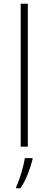

<svg xmlns="http://www.w3.org/2000/svg" viewBox="-20 -873 257 1021"><path d="M128 -93H90V-853H128ZM153 -25Q144 11 128 52Q112 93 89 128H66V121Q74 105 83.5 77.5Q93 50 101 19.5Q109 -11 112 -32H153Z"/></svg>

Font: Noto Sans Telugu UI ExtraLight
Style: Regular
Weight: 200
Designer: Jelle Bosma - Monotype Design Team
Foundry: Monotype Imaging Inc.
Version: Version 2.005; ttfautohint (v1.8.4.7-5d5b)